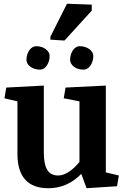

<svg xmlns="http://www.w3.org/2000/svg" viewBox="-20 -1000 683 1031"><path d="M215.3 -182.1Q215.3 -117.7 233.9 -87.6Q252.4 -57.6 293 -57.6Q319.3 -57.6 349.4 -77.1Q379.4 -96.7 406.7 -130.4V-455.6L322.3 -472.2L332 -529.8L548.3 -540.5V-74.2L618.2 -57.6L608.4 0L444.8 10.7L416.5 -66.4Q378.9 -27.8 334.7 -8.5Q290.5 10.7 239.7 10.7Q156.7 10.7 115.2 -35.6Q73.7 -82 73.7 -172.9V-455.6L3.9 -472.2L13.7 -529.8L215.3 -540.5ZM122.1 -678.2Q122.1 -693.4 126.2 -706.8Q130.4 -720.2 137.5 -730.2Q144.5 -740.2 154.1 -746.1Q163.6 -752 173.8 -752Q189 -752 202.4 -747.8Q215.8 -743.7 225.6 -736.3Q235.4 -729 241 -719.5Q246.6 -710 246.6 -699.2Q246.6 -684.6 242.4 -671.4Q238.3 -658.2 231.4 -647.9Q224.6 -637.7 215.1 -631.8Q205.6 -626 195.3 -626Q179.7 -626 166.5 -630.1Q153.3 -634.3 143.3 -641.6Q133.3 -648.9 127.7 -658.4Q122.1 -668 122.1 -678.2ZM356.4 -678.2Q356.4 -693.4 360.6 -706.8Q364.7 -720.2 371.6 -730.2Q378.4 -740.2 387.9 -746.1Q397.5 -752 407.7 -752Q422.9 -752 436.3 -747.8Q449.7 -743.7 459.7 -736.3Q469.7 -729 475.3 -719.5Q481 -710 481 -699.2Q481 -684.6 476.8 -671.4Q472.7 -658.2 465.6 -647.9Q458.5 -637.7 449 -631.8Q439.5 -626 428.7 -626Q413.1 -626 399.9 -630.1Q386.7 -634.3 377.2 -641.6Q367.7 -648.9 362.1 -658.4Q356.4 -668 356.4 -678.2ZM250.5 -802.7 339.8 -980 472.7 -975.1V-942.9L326.2 -782.2L250.5 -787.1Z"/></svg>

Font: Noticia Text
Style: Bold
Weight: 700
Designer: JM Sole
Foundry: JM Sole
Version: Version 1.003